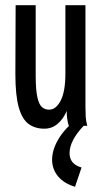

<svg xmlns="http://www.w3.org/2000/svg" viewBox="-20 -483 390 737"><path d="M150 11Q115 11 90 -7Q65 -25 52 -71Q39 -117 39 -199L40 -463H117V-194Q117 -138 123.5 -109.5Q130 -81 141.5 -71.5Q153 -62 168 -62Q195 -62 213 -97Q231 -132 231 -201V-463H308V-72Q308 -53 309 -35.5Q310 -18 315 0H244Q236 -25 236 -57Q223 -26 201 -7.5Q179 11 150 11ZM293 160 268 234Q225 221 202.5 193.5Q180 166 180 130Q180 92 204 51.5Q228 11 272 -24L301 0Q247 57 247 105Q247 147 293 160Z"/></svg>

Font: Inconsolata ExtraCondensed SemiBold
Style: Regular
Weight: 600
Width: 2
Monospace: yes
Designer: Raph Levien, Cyreal, Brenton Simpson
Foundry: Raph Levien, Cyreal, Google
Version: Version 3.001; ttfautohint (v1.8.2.53-6de2)